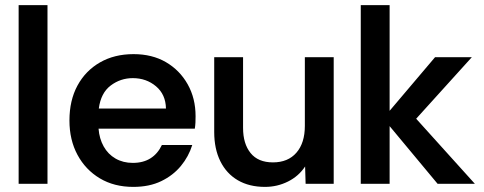

<svg xmlns="http://www.w3.org/2000/svg" viewBox="-20 -720 1897 752"><path d="M53 0V-700H166V0Z M502 12Q427 12 371 -21.5Q315 -55 283.5 -113.5Q252 -172 252 -248Q252 -327 283.5 -385Q315 -443 371.5 -475.5Q428 -508 503 -508Q576 -508 630 -476.5Q684 -445 715 -390Q746 -335 746 -265Q746 -251 745.5 -240Q745 -229 743 -216H366Q369 -177 386 -146.5Q403 -116 432.5 -99Q462 -82 500 -82Q541 -82 569.5 -100Q598 -118 614 -152H733Q719 -107 688.5 -70Q658 -33 611.5 -10.5Q565 12 502 12ZM367 -295H630Q629 -350 591 -382Q553 -414 500 -414Q452 -414 413.5 -385Q375 -356 367 -295Z M1018 12Q956 12 911.5 -14Q867 -40 843 -88.5Q819 -137 819 -203V-496H932V-219Q932 -157 961.5 -120.5Q991 -84 1049 -84Q1108 -84 1141 -122Q1174 -160 1174 -227V-496H1287V0H1177L1175 -68Q1150 -30 1108 -9Q1066 12 1018 12Z M1393 0V-700H1506V-286L1684 -496H1828L1610 -255L1840 0H1694L1506 -226V0Z"/></svg>

Font: Rethink Sans SemiBold
Style: Regular
Weight: 600
Designer: The Rethink Sans project authors (Hans Thiessen). DM Sans designed by Colophon Foundry.
Foundry: Rethink Communications LLC
Version: Version 1.001